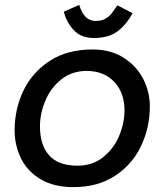

<svg xmlns="http://www.w3.org/2000/svg" viewBox="-20 -758 675 788"><path d="M40 0ZM281 10Q201 10 146.5 -22.5Q92 -55 66 -108.5Q40 -162 40 -223Q40 -310 76 -385.5Q112 -461 184 -508Q256 -555 360 -555Q433 -555 486 -522Q539 -489 567 -435.5Q595 -382 595 -322Q595 -236 559.5 -160Q524 -84 453 -37Q382 10 281 10ZM491 -305Q491 -377 449.5 -421.5Q408 -466 337 -467Q275 -467 231.5 -432Q188 -397 166 -344.5Q144 -292 144 -240Q144 -162 182 -120Q220 -78 298 -78Q360 -78 403.5 -113Q447 -148 469 -200.5Q491 -253 491 -305ZM524 -704 462 -736Q446 -713 437 -701.5Q428 -690 412 -681Q396 -672 372 -672Q325 -672 305 -738L242 -710Q253 -666 283 -634Q313 -602 366 -602Q426 -602 462.5 -629.5Q499 -657 524 -704Z"/></svg>

Font: Cambay Devanagari
Style: Bold Italic
Weight: 700
Designer: Pooja Saxena
Foundry: Pooja Saxena
Version: Version 1.005;PS 001.005;hotconv 1.0.70;makeotf.lib2.5.58329